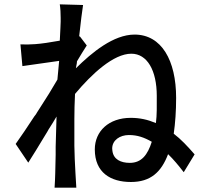

<svg xmlns="http://www.w3.org/2000/svg" viewBox="-20 -820 940 883"><path d="M259 -720C259 -709 257 -676 255 -633C211 -625 170 -619 142 -617C116 -615 96 -615 74 -616L83 -516C137 -524 210 -534 252 -540C250 -511 246 -482 244 -454C223 -417 192 -367 160 -318L151 -304C149 -301 147 -297 145 -294L138 -285C106 -236 75 -190 52 -158L110 -72C132 -106 158 -149 184 -192L195 -210L198 -215L203 -224C216 -244 229 -265 240 -284C238 -228 237 -185 236 -145V-136V-118V-109C235 -82 235 -54 234 -22C234 -6 232 25 231 43H331C330 22 328 -6 327 -24C324 -69 323 -110 322 -150V-160C322 -176 322 -191 322 -208V-217C322 -232 322 -247 322 -263V-273C322 -308 323 -347 325 -388C402 -480 502 -573 584 -573C657 -573 701 -496 701 -379C701 -334 702 -292 697 -254C659 -270 623 -278 581 -278C481 -278 416 -217 416 -133C416 -26 489 17 582 17C673 17 722 -29 753 -111C778 -87 801 -59 825 -28L875 -110C842 -148 812 -180 779 -205C786 -254 790 -309 790 -370C790 -542 723 -661 599 -661C502 -661 403 -579 329 -506C330 -516 334 -527 334 -538C349 -563 367 -593 379 -611L347 -653L344 -652C351 -718 358 -771 362 -797L255 -800C258 -780 259 -759 259 -738V-729V-734C259 -732 259 -731 259 -729V-720ZM496 -137C496 -175 531 -199 573 -199C612 -199 643 -188 678 -168C659 -108 631 -71 577 -71C535 -71 502 -87 497 -126L496 -136V-137ZM259 -728V-729V-728Z"/></svg>

Font: Glow Sans SC Condensed Medium
Style: Regular
Weight: 600
Width: 3
Designer: Ryoko NISHIZUKA (kana, bopomofo & ideographs); Paul D. Hunt (Latin, Greek & Cyrillic); Sandoll Communications, Soo-young
Version: Version 0.93